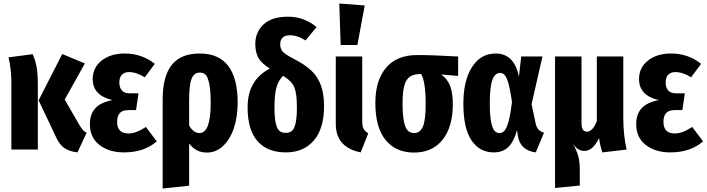

<svg xmlns="http://www.w3.org/2000/svg" viewBox="-20 -853 4030 1095"><path d="M463.9 -491.2 349.1 -285.2 435.1 -136.2Q445.8 -119.1 453.9 -110.4Q461.9 -101.6 474.1 -96.2L421.9 16.1Q376.5 11.2 346.4 -9.3Q316.4 -29.8 294.9 -81.1L200.2 -280.8L335 -544.9ZM166 -543.9Q181.2 -512.2 188.5 -472.7Q195.8 -433.1 195.8 -361.8V0H44.9V-379.9Q44.9 -458 28.8 -525.9Z M690.9 -547.9Q789.1 -547.9 862.8 -488.8L805.7 -412.1Q758.8 -441.9 714.8 -441.9Q689.5 -441.9 675 -426.8Q660.6 -411.6 660.6 -382.8Q660.6 -353 675.3 -336.9Q689.9 -320.8 718.8 -320.8H770L755.9 -225.1H712.9Q678.2 -225.1 663.1 -208Q647.9 -190.9 647.9 -158.2Q647.9 -91.8 712.9 -91.8Q755.9 -91.8 812 -128.9L874 -46.9Q802.7 16.1 687 16.1Q601.6 16.1 547.1 -26.4Q492.7 -68.8 492.7 -145Q492.7 -203.1 524.4 -236.6Q556.2 -270 621.6 -282.2Q508.8 -308.1 508.8 -401.9Q508.8 -467.8 560.1 -507.8Q611.3 -547.9 690.9 -547.9Z M1118.7 -547.9Q1335.4 -547.9 1335.4 -267.1Q1335.4 -187.5 1314 -122.8Q1292.5 -58.1 1252.2 -20.5Q1211.9 17.1 1160.6 17.1Q1096.2 17.1 1058.6 -35.2V206.1L907.7 222.2V-285.2Q907.7 -417.5 959.5 -482.7Q1011.2 -547.9 1118.7 -547.9ZM1117.7 -94.2Q1181.6 -94.2 1181.6 -265.1Q1181.6 -335 1173.6 -374.3Q1165.5 -413.6 1153.1 -426.3Q1140.6 -439 1119.6 -439Q1086.4 -439 1072.5 -403.6Q1058.6 -368.2 1058.6 -278.8V-137.2Q1083 -94.2 1117.7 -94.2Z M1654.3 -518.1Q1718.3 -485.4 1754.9 -450.9Q1791.5 -416.5 1809.8 -367.4Q1828.1 -318.4 1828.1 -247.1Q1828.1 -119.6 1769.8 -51.8Q1711.4 16.1 1610.4 16.1Q1505.4 16.1 1448.7 -47.9Q1392.1 -111.8 1392.1 -241.2Q1392.1 -396.5 1519 -461.9Q1469.7 -492.7 1452.9 -524.7Q1436 -556.6 1436 -602.1Q1436 -669.4 1482.9 -713.6Q1529.8 -757.8 1623 -757.8Q1671.9 -757.8 1713.9 -741.2Q1755.9 -724.6 1785.2 -698.2L1722.2 -622.1Q1677.7 -651.9 1632.3 -651.9Q1605 -651.9 1591.6 -638.2Q1578.1 -624.5 1578.1 -601.1Q1578.1 -574.7 1592 -558.8Q1606 -543 1654.3 -518.1ZM1673.3 -241.2Q1673.3 -318.8 1658.7 -354.7Q1644 -390.6 1594.2 -420.9Q1564.9 -389.6 1555.2 -349.1Q1545.4 -308.6 1545.4 -241.2Q1545.4 -183.6 1552.5 -151.4Q1559.6 -119.1 1573 -107.2Q1586.4 -95.2 1609.4 -95.2Q1632.3 -95.2 1645.5 -106.9Q1658.7 -118.7 1666 -150.9Q1673.3 -183.1 1673.3 -241.2Z M1915 -833 2060.1 -821.8 2018.1 -596.2H1922.9ZM2045.9 -530.8V-159.2Q2045.9 -132.8 2053.7 -118.2Q2061.5 -103.5 2080.1 -92.8L2037.1 16.1Q1895 -12.7 1895 -146V-530.8Z M2592.8 -530.8V-419.9L2496.6 -428.2Q2532.2 -402.3 2547.4 -362.1Q2562.5 -321.8 2562.5 -259.8Q2562.5 -128.4 2503.9 -55.7Q2445.3 17.1 2341.8 17.1Q2237.3 17.1 2179 -54.7Q2120.6 -126.5 2120.6 -266.1Q2120.6 -393.6 2181.4 -466.3Q2242.2 -539.1 2359.9 -539.1Q2444.3 -539.1 2592.8 -530.8ZM2341.8 -94.2Q2376.5 -94.2 2392.1 -131.8Q2407.7 -169.4 2407.7 -259.8Q2407.7 -386.2 2381.8 -431.2Q2341.3 -430.7 2319.1 -416.5Q2296.9 -402.3 2286.4 -366.7Q2275.9 -331.1 2275.9 -265.1Q2275.9 -200.2 2283.2 -162.6Q2290.5 -125 2304.4 -109.6Q2318.4 -94.2 2341.8 -94.2Z M2806.6 -547.9Q2912.6 -547.9 2939.5 -416L2952.6 -530.8H3073.7L3011.7 -258.8L3034.7 -149.9Q3039.6 -126.5 3051.3 -114Q3063 -101.6 3082.5 -96.2L3035.6 16.1Q2947.8 5.4 2933.6 -77.1L2928.7 -110.8Q2911.1 -46.4 2879.6 -15.1Q2848.1 16.1 2795.9 16.1Q2714.8 16.1 2668.7 -53Q2622.6 -122.1 2622.6 -261.2Q2622.6 -393.6 2672.1 -470.7Q2721.7 -547.9 2806.6 -547.9ZM2832.5 -437Q2802.2 -437 2787.8 -396.7Q2773.4 -356.4 2773.4 -261.2Q2773.4 -197.8 2780.5 -159.9Q2787.6 -122.1 2799.3 -108.2Q2811 -94.2 2828.6 -94.2Q2845.7 -94.2 2857.9 -108.4Q2870.1 -122.6 2880.9 -162.1Q2891.6 -201.7 2899.9 -271Q2886.2 -366.2 2871.8 -401.6Q2857.4 -437 2832.5 -437Z M3553.7 0 3415.5 16.1Q3401.4 -24.9 3396.5 -65.9Q3361.8 7.8 3312.5 7.8Q3273.9 7.8 3246.6 -35.2Q3267.6 2.9 3277.1 34.4Q3286.6 65.9 3286.6 117.2V205.1L3145.5 219.2V-530.8H3296.4V-152.8Q3296.4 -125 3304.4 -113.5Q3312.5 -102.1 3327.6 -102.1Q3359.9 -102.1 3383.8 -162.1V-530.8H3534.7V-182.1Q3534.7 -82 3553.7 0Z M3806.6 -547.9Q3904.8 -547.9 3978.5 -488.8L3921.4 -412.1Q3874.5 -441.9 3830.6 -441.9Q3805.2 -441.9 3790.8 -426.8Q3776.4 -411.6 3776.4 -382.8Q3776.4 -353 3791 -336.9Q3805.7 -320.8 3834.5 -320.8H3885.7L3871.6 -225.1H3828.6Q3793.9 -225.1 3778.8 -208Q3763.7 -190.9 3763.7 -158.2Q3763.7 -91.8 3828.6 -91.8Q3871.6 -91.8 3927.7 -128.9L3989.7 -46.9Q3918.5 16.1 3802.7 16.1Q3717.3 16.1 3662.8 -26.4Q3608.4 -68.8 3608.4 -145Q3608.4 -203.1 3640.1 -236.6Q3671.9 -270 3737.3 -282.2Q3624.5 -308.1 3624.5 -401.9Q3624.5 -467.8 3675.8 -507.8Q3727.1 -547.9 3806.6 -547.9Z"/></svg>

Font: Fira Sans Compressed
Style: Bold
Weight: 700
Width: 1
Designer: Carrois Corporate & Edenspiekermann AG
Foundry: Carrois Corporate GbR & Edenspiekermann AG
Version: Version 4.203;PS 004.203;hotconv 1.0.88;makeotf.lib2.5.64775